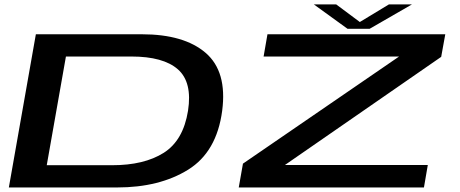

<svg xmlns="http://www.w3.org/2000/svg" viewBox="-20 -826 2028 846"><path d="M19 0H496Q682.5 0 808.8 -78.2Q935 -156.5 959 -338Q981.5 -511 886.2 -593Q791 -675 605 -675H138ZM186 -98 270.5 -577H558.5Q699.5 -577 763.8 -520.5Q828 -464 808.5 -338Q787.5 -207 701.2 -152.5Q615 -98 474 -98ZM1032 0H1848L1865 -99H1235.5L1924 -575.5L1942 -675H1158.5L1141.5 -577H1738.5L1050.5 -105ZM1511.5 -699H1608.5L1795 -806.5H1693.5L1565.5 -729L1461.5 -806.5H1363Z"/></svg>

Font: Anybody ExtraExpanded Medium
Style: Italic
Weight: 500
Width: 8
Italic angle: -10°
Version: Version 1.113;gftools[0.9.25]